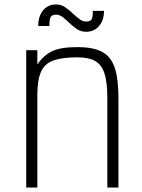

<svg xmlns="http://www.w3.org/2000/svg" viewBox="-20 -844 640 864"><path d="M98 0V-618H148V-554Q176 -595 214.5 -613.5Q253 -632 328 -632Q399 -632 439 -611Q479 -590 496 -540Q513 -490 513 -403V0H463V-403Q463 -473 450.5 -512.5Q438 -552 409 -569Q380 -586 328 -586Q260 -586 220.5 -572Q181 -558 164.5 -521Q148 -484 148 -414V0ZM367 -701Q345 -701 327 -712.5Q309 -724 293.5 -739.5Q278 -755 263 -766.5Q248 -778 233 -778Q211 -778 206.5 -764Q202 -750 202 -727H152Q152 -771 174 -797.5Q196 -824 233 -824Q254 -824 271.5 -812.5Q289 -801 305.5 -785.5Q322 -770 337 -758.5Q352 -747 367 -747Q389 -747 393.5 -760Q398 -773 398 -795H448Q448 -753 426 -727Q404 -701 367 -701Z"/></svg>

Font: Victor Mono Thin Thin
Style: Regular
Weight: 250
Monospace: yes
Version: Version 1.561;gftools[0.9.30]